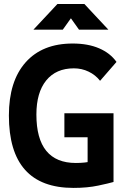

<svg xmlns="http://www.w3.org/2000/svg" viewBox="-20 -918 626 948"><path d="M342.8 9.8Q183.3 9.8 103.6 -79.6Q23.9 -168.9 23.9 -347.7Q23.9 -517.1 106.4 -610.1Q189 -703.1 338.9 -703.1Q414.6 -703.1 469.5 -679.4Q524.4 -655.8 555.2 -612.3L474.1 -519Q451.7 -547.9 417.7 -564.2Q383.8 -580.6 344.7 -580.6Q257 -580.6 208.3 -521Q159.7 -461.4 159.7 -352.5Q159.7 -232.9 208.6 -173.1Q257.5 -113.3 354.5 -113.3Q400.9 -113.3 436.3 -122.3Q471.7 -131.3 494.1 -137.7L540.5 -19.5Q519.1 -13.2 465.4 -1.7Q411.6 9.8 342.8 9.8ZM412.6 -19.5V-358.9H540.5V-19.5ZM297.9 -240.2V-358.9H537.6V-240.2ZM145 -771.5 263.7 -898.4H396.5L515.1 -771.5H370.1L321.8 -839.4H338.4L290 -771.5Z"/></svg>

Font: Cascadia Code
Style: Regular
Weight: 400
Monospace: yes
Designer: Aaron Bell
Foundry: Saja Typeworks
Version: Version 2106.017